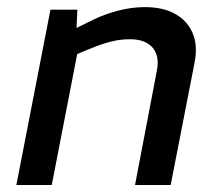

<svg xmlns="http://www.w3.org/2000/svg" viewBox="-20 -531 627 551"><path d="M26.9 0 124.8 -503.2H202L198.5 -424.7L177.9 -440L249.1 -475.2Q281.9 -490.8 319.9 -500.7Q357.9 -510.6 395.9 -510.6Q447.9 -510.6 482.8 -491Q517.8 -471.4 532.9 -435.8Q548 -400.2 538.4 -351.3L469.8 0H367.5L430.3 -329Q438.4 -370.5 417.8 -394.4Q397.3 -418.4 352.6 -418.4Q326.1 -418.4 300.7 -412.2Q275.4 -406.1 243.5 -393.2L201.6 -376L128.5 0Z"/></svg>

Font: REM Medium
Style: Italic
Weight: 500
Italic angle: -11°
Designer: Octavio Pardo
Foundry: Ashler Design
Version: Version 1.005;gftools[0.9.28]